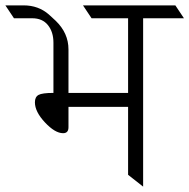

<svg xmlns="http://www.w3.org/2000/svg" viewBox="-72 -695 705 715"><path d="M461 -627V0L405 -44V-297H183V-221Q183 -199 163 -199Q133 -199 95.5 -239Q58 -279 58 -314Q58 -334 71.5 -341.5Q85 -349 127 -349V-536Q127 -576 106.5 -601.5Q86 -627 48 -627H-20L-52 -675H16Q71 -675 110 -641L135 -618Q183 -572 183 -511V-349H405V-627H269L237 -675H581L613 -627Z"/></svg>

Font: Halant Light
Style: Regular
Weight: 300
Designer: Hitesh Malaviya (Devanagari), Satya Rajpurohit (Latin)
Foundry: Indian Type Foundry
Version: Version 1.101;PS 1.0;hotconv 1.0.78;makeotf.lib2.5.61930; tt